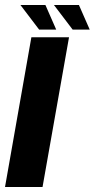

<svg xmlns="http://www.w3.org/2000/svg" viewBox="-45 -745 378 765"><path d="M-25 0H124.5L230 -596.5H80ZM244.5 -627H312.5L269.5 -725H170ZM111 -627H179L136 -725H36.5Z"/></svg>

Font: Anybody Condensed
Style: Bold Italic
Weight: 700
Width: 3
Italic angle: -10°
Version: Version 1.113;gftools[0.9.25]